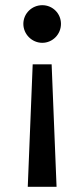

<svg xmlns="http://www.w3.org/2000/svg" viewBox="-20 -520 325 740"><path d="M143 -500C103 -500 70 -468 70 -428C70 -388 103 -355 143 -355C183 -355 215 -388 215 -428C215 -468 183 -500 143 -500ZM106 -272 87 200H198L179 -272Z"/></svg>

Font: Space Cowgirl Medium
Style: Regular
Weight: 600
Designer: Valery Marier
Foundry: Valery Marier
Version: Version 1.000;hotconv 1.0.109;makeotfexe 2.5.65596